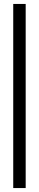

<svg xmlns="http://www.w3.org/2000/svg" viewBox="-20 -838 199 972"><path d="M47 114H110V-818H47Z"/></svg>

Font: AdventPro_ExpandedRegular
Style: ExpandedRegular
Weight: 400
Width: 7
Designer: VivaRado, Andreas Kalpakidis
Foundry: VivaRado, Andreas Kalpakidis
Version: Version 3.000